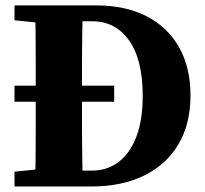

<svg xmlns="http://www.w3.org/2000/svg" viewBox="-20 -677 745 697"><path d="M394.5 -307.7H32.7V-366H394.5ZM32.7 0V-53.7L177.8 -68.7H193.5V0ZM106.7 0Q108.7 -51 109.2 -102.1Q109.7 -153.3 109.7 -206.5Q109.7 -259.8 109.7 -313.5V-347Q109.7 -399 109.7 -450.6Q109.7 -502.3 109.2 -554.3Q108.7 -606.3 106.7 -657.3H280.6Q279.6 -607.3 278.6 -555.6Q277.6 -504 277.6 -452Q277.6 -400 277.6 -347V-314.2Q277.6 -260.8 277.6 -208Q277.6 -155.3 278.6 -103.6Q279.6 -52 280.6 0ZM193.5 0V-57.6H312.6Q369.8 -57.6 411.2 -89.5Q452.7 -121.4 475.4 -181.8Q498.1 -242.3 498.1 -329Q498.1 -460.8 448.4 -530.4Q398.7 -599.9 314.5 -599.9H193.5V-657.3H329.8Q436.4 -657.3 513 -617.5Q589.5 -577.8 630.5 -504.8Q671.5 -431.7 671.5 -330.5Q671.5 -226 627.2 -152.2Q582.9 -78.4 502.2 -39.2Q421.5 0 312.2 0ZM32.7 -603.5V-657.3H193.5V-588.5H177.8Z"/></svg>

Font: Source Serif 4 Variable
Style: Regular
Weight: 400
Designer: Frank Grießhammer
Foundry: Adobe
Version: Version 4.005;hotconv 1.1.0;makeotfexe 2.6.0